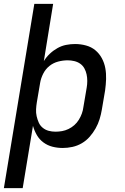

<svg xmlns="http://www.w3.org/2000/svg" viewBox="-27 -755 647 990"><path d="M-7 215 150 -735H247L199 -440Q212 -461 230 -478Q248 -495 269.5 -507Q291 -519 314 -523.5Q337 -528 360 -528Q389 -528 416.5 -520.5Q444 -513 464.5 -496Q485 -479 498 -455Q511 -431 516 -403.5Q521 -376 520 -347Q519 -318 515 -289L498 -189Q494 -165 486.5 -140.5Q479 -116 466 -93Q453 -70 435.5 -50Q418 -30 395 -16.5Q372 -3 346.5 2.5Q321 8 297 8Q269 8 243.5 1.5Q218 -5 197 -20.5Q176 -36 163 -58.5Q150 -81 143 -106L90 215ZM259 -76Q276 -76 293 -79Q310 -82 326.5 -90Q343 -98 356.5 -110Q370 -122 379.5 -137.5Q389 -153 395 -169.5Q401 -186 403 -203L420 -303Q423 -320 423 -337.5Q423 -355 419.5 -371.5Q416 -388 408 -402.5Q400 -417 386.5 -426.5Q373 -436 356 -440Q339 -444 322 -444Q298 -444 273 -437.5Q248 -431 228 -415Q208 -399 196 -375.5Q184 -352 180 -328L163 -228Q160 -210 159 -191.5Q158 -173 162 -155.5Q166 -138 173 -122.5Q180 -107 193.5 -96Q207 -85 224 -80.5Q241 -76 259 -76Z"/></svg>

Font: Iosevka Aile Medium Oblique
Style: Regular
Weight: 500
Italic angle: -9°
Designer: Belleve Invis
Foundry: Belleve Invis
Version: Version 31.1.0; ttfautohint (v1.8.4)